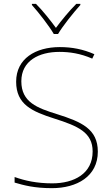

<svg xmlns="http://www.w3.org/2000/svg" viewBox="-20 -969 583 999"><path d="M260 -792H282C306 -833 361 -902 398 -943V-949H377C340 -912 299 -862 271 -824C243 -862 204 -912 167 -949H146V-943C183 -902 236 -833 260 -792ZM489 -180C489 -298 404 -335 277 -375C174 -407 91 -437 91 -546C91 -653 183 -699 289 -699C342 -699 398 -691 460 -664L471 -687C412 -713 354 -724 291 -724C165 -724 64 -664 64 -544C64 -425 147 -389 263 -352C386 -313 462 -280 462 -181C462 -65 365 -15 252 -15C171 -15 109 -29 56 -48V-19C104 -5 158 10 250 10C380 10 489 -51 489 -180Z"/></svg>

Font: Noto Sans Malayalam Thin
Style: Regular
Weight: 100
Designer: Jelle Bosma - Monotype Design Team
Foundry: Monotype Imaging Inc.
Version: Version 2.104